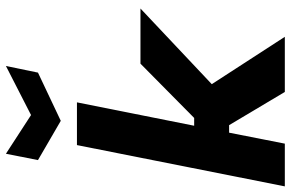

<svg xmlns="http://www.w3.org/2000/svg" viewBox="-232 -816 1006 665"><g transform="rotate(-90 271.5 -483.0)"><path d="M102 -720H250L169 -314H196L384 -500H575L313 -253L477 0H286L171 -193H145L107 0H-41ZM376 -966 353 -855 186 -776 50 -855 72 -966 206 -879Z"/></g></svg>

Font: Albert Sans ExtraBold
Style: Italic
Weight: 800
Italic angle: -11.25°
Designer: Andreas Rasmussen
Foundry: a.Foundry
Version: Version 1.025